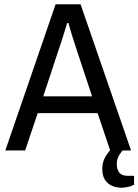

<svg xmlns="http://www.w3.org/2000/svg" viewBox="-20 -706 649 901"><path d="M5 0 241 -686H358L595 0H497L438 -175H157L98 0ZM183 -254H412L340 -472Q337 -482 332 -496.5Q327 -511 321.5 -529Q316 -547 310.5 -565Q305 -583 301 -598H295Q290 -580 282.5 -556.5Q275 -533 268 -510.5Q261 -488 255 -472ZM550 175Q528 175 507 166.5Q486 158 473 138.5Q460 119 460 87Q460 55 474 31Q488 7 507 -12H562V-7Q551 3 539.5 21.5Q528 40 528 65Q528 88 539.5 103.5Q551 119 578 119H609V161Q596 168 579 171.5Q562 175 550 175Z"/></svg>

Font: Archivo SemiCondensed
Style: Regular
Weight: 400
Width: 4
Designer: Hector Gatti
Foundry: Omnibus-Type
Version: Version 2.001